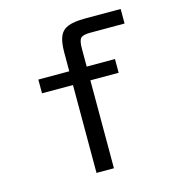

<svg xmlns="http://www.w3.org/2000/svg" viewBox="-107 -811 845 905"><g transform="rotate(-15 316.0 -358.5)"><path d="M253 0V-429H102V-496H253V-588Q253 -640 265.5 -667.5Q278 -695 307.5 -706Q337 -717 388 -717H563V-646H395Q360 -646 349 -634.5Q338 -623 338 -584V-496H476V-429H338V0Z"/></g></svg>

Font: Atkinson Hyperlegible Mono ExtraLight
Style: Regular
Weight: 400
Monospace: yes
Version: Version 2.001